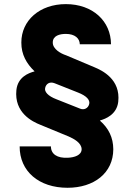

<svg xmlns="http://www.w3.org/2000/svg" viewBox="-20 -757 647 924"><path d="M514.2 -544C513.8 -655.2 426.5 -737.2 296.9 -737.2C170.8 -737.2 82.4 -658.4 82.7 -552.2C82.4 -494.3 108 -450.6 146 -414.1V-413.4C117.2 -405.5 65.7 -386.4 58.9 -323.9C47.6 -214.1 135.7 -171.5 175.4 -155.9L310.7 -100.1C334.5 -89.5 372.5 -70 372.9 -38.7C372.5 -9.9 338.1 0.7 307.5 2.1C254.6 5.3 224.8 -16 225.1 -52.6H74.6C74.2 67.8 167.6 146.7 305 146.7C432.5 146.7 524.9 75.6 525.2 -38.7C524.9 -95.5 502.5 -139.9 460.9 -176.5L463.1 -177.9C487.2 -184.7 541.9 -205.3 549 -267C561.1 -375.7 471.6 -418 433.9 -433.6L298.3 -490.8C272 -499.3 233.7 -521 234 -552.2C233.7 -585.6 267.8 -593.8 296.9 -593.8C340.6 -593.8 363.6 -572.1 364 -544ZM409.4 -256.7C404.5 -236.2 385.3 -226.2 365.8 -234L252.1 -279.1C210.6 -294.7 192.5 -316.1 197.4 -334.2C201.7 -354 219.5 -365.8 243.3 -356.2L355.1 -311.8C398.1 -295.1 413.7 -275.2 409.4 -256.7Z"/></svg>

Font: TID UI Extra Bold
Style: Regular
Weight: 800
Designer: The TID Project Authors
Foundry: Bakken & Bæck
Version: Version 1.001;hotconv 1.0.109;makeotfexe 2.5.65596